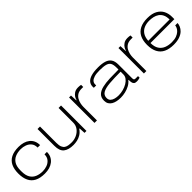

<svg xmlns="http://www.w3.org/2000/svg" viewBox="267 -1667 2808 2808"><g transform="rotate(-45 1670.5 -263.0)"><path d="M342 12Q246 12 185 -19.5Q124 -51 94.5 -112.5Q65 -174 65 -263Q65 -353 94.5 -414Q124 -475 185.5 -506.5Q247 -538 342 -538Q395 -538 439.5 -525Q484 -512 516.5 -486Q549 -460 567 -422Q585 -384 585 -333H534Q534 -391 505.5 -425.5Q477 -460 433 -476Q389 -492 342 -492Q279 -492 228.5 -471Q178 -450 149 -402.5Q120 -355 120 -273V-253Q120 -172 149 -124Q178 -76 228.5 -55Q279 -34 342 -34Q389 -34 433 -50Q477 -66 506 -101Q535 -136 535 -192H585Q585 -142 566.5 -104Q548 -66 515 -40Q482 -14 438 -1Q394 12 342 12Z M933 12Q832 12 778.5 -30.5Q725 -73 725 -178V-526H776V-189Q776 -135 788.5 -104Q801 -73 824 -58Q847 -43 877.5 -38.5Q908 -34 943 -34Q996 -34 1045.5 -57Q1095 -80 1127.5 -122.5Q1160 -165 1160 -223V-526H1211V0H1171L1166 -96H1158Q1128 -52 1089.5 -28.5Q1051 -5 1010.5 3.5Q970 12 933 12Z M1377 0V-526H1417L1422 -422H1428Q1431 -441 1446.5 -468Q1462 -495 1493.5 -516.5Q1525 -538 1574 -538Q1589 -538 1605 -536.5Q1621 -535 1632 -532V-488H1597Q1546 -488 1513 -467.5Q1480 -447 1461.5 -414.5Q1443 -382 1435.5 -346.5Q1428 -311 1428 -281V0Z M1911 12Q1869 12 1831.5 4Q1794 -4 1765.5 -21Q1737 -38 1721 -65Q1705 -92 1705 -131Q1705 -196 1742 -231.5Q1779 -267 1844.5 -282.5Q1910 -298 1995.5 -301Q2081 -304 2177 -304V-346Q2177 -404 2159.5 -435.5Q2142 -467 2097.5 -479.5Q2053 -492 1973 -492Q1904 -492 1862 -479Q1820 -466 1801 -444Q1782 -422 1782 -395V-370H1734Q1733 -375 1732.5 -380Q1732 -385 1732 -392Q1732 -440 1760 -472.5Q1788 -505 1844.5 -521.5Q1901 -538 1986 -538Q2067 -538 2120.5 -521Q2174 -504 2201 -464.5Q2228 -425 2228 -355V-74Q2228 -51 2235 -42.5Q2242 -34 2263 -34H2311V-1Q2291 6 2273.5 8Q2256 10 2245 10Q2212 10 2197.5 -3.5Q2183 -17 2179 -40Q2175 -63 2175 -92H2168Q2141 -57 2098.5 -34Q2056 -11 2007 0.5Q1958 12 1911 12ZM1912 -34Q1961 -34 2008.5 -47Q2056 -60 2094 -82.5Q2132 -105 2154.5 -135.5Q2177 -166 2177 -202V-260Q2040 -260 1946.5 -252Q1853 -244 1806 -217Q1759 -190 1759 -132Q1759 -95 1781.5 -73.5Q1804 -52 1839.5 -43Q1875 -34 1912 -34Z M2399 0V-526H2439L2444 -422H2450Q2453 -441 2468.5 -468Q2484 -495 2515.5 -516.5Q2547 -538 2596 -538Q2611 -538 2627 -536.5Q2643 -535 2654 -532V-488H2619Q2568 -488 2535 -467.5Q2502 -447 2483.5 -414.5Q2465 -382 2457.5 -346.5Q2450 -311 2450 -281V0Z M3006 12Q2916 12 2853.5 -18Q2791 -48 2759 -109.5Q2727 -171 2727 -263Q2727 -354 2758.5 -415Q2790 -476 2852 -507Q2914 -538 3006 -538Q3102 -538 3161.5 -505Q3221 -472 3248.5 -417.5Q3276 -363 3276 -297V-247H2782Q2782 -169 2812.5 -122Q2843 -75 2895 -54.5Q2947 -34 3012 -34Q3071 -34 3110 -49Q3149 -64 3173 -86Q3197 -108 3208 -132Q3219 -156 3220 -174H3269Q3268 -146 3254.5 -114Q3241 -82 3211.5 -53.5Q3182 -25 3131.5 -6.5Q3081 12 3006 12ZM2782 -293H3223Q3223 -353 3204 -391.5Q3185 -430 3153 -452Q3121 -474 3081 -483Q3041 -492 2999 -492Q2941 -492 2893 -472Q2845 -452 2815.5 -408Q2786 -364 2782 -293Z"/></g></svg>

Font: Archivo Expanded Thin
Style: Regular
Weight: 250
Width: 7
Designer: Hector Gatti
Foundry: Omnibus-Type
Version: Version 2.001